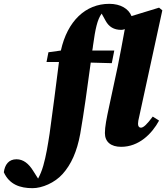

<svg xmlns="http://www.w3.org/2000/svg" viewBox="-178 -751 868 1003"><path d="M393 -731C269 -731 174 -641 140 -487L75 -478L65 -427H130C114 -302 98 -172 81 -52C72 6 63 63 48 115C40 143 31 163 21 182L-5 141C-28 104 -56 81 -92 81C-133 81 -153 110 -158 149C-129 213 -73 232 -8 232C42 232 108 204 149 158C194 108 224 41 241 -51C261 -165 278 -292 296 -424L406 -421L419 -487H304C306 -496 307 -504 308 -513C320 -600 330 -648 353 -680L374 -642C391 -611 417 -595 455 -595C461 -595 468 -596 474 -599C462 -534 448 -457 437 -404L393 -199C378 -130 370 -88 370 -56C370 -10 401 16 455 16C547 16 615 -51 653 -121L620 -142C590 -102 572 -84 558 -84C549 -84 543 -91 543 -104C543 -114 545 -125 549 -141L670 -697L653 -711L509 -667C494 -705 452 -731 393 -731Z"/></svg>

Font: Source Serif Pro Black
Style: Italic
Weight: 900
Italic angle: -12°
Designer: Frank Grießhammer
Foundry: Adobe Systems Incorporated
Version: Version 3.001;hotconv 1.0.111;makeotfexe 2.5.65597